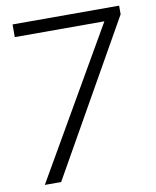

<svg xmlns="http://www.w3.org/2000/svg" viewBox="-84 -815 714 880"><g transform="rotate(-10 273.0 -375.0)"><path d="M452 -691H35V-750H531V-710L129 0H53Z"/></g></svg>

Font: Oakes Grotesk Light
Style: Italic
Weight: 300
Italic angle: -8°
Designer: Samuel Oakes
Foundry: Samuel Oakes
Version: Version 1.000;PS 001.000;hotconv 1.0.88;makeotf.lib2.5.64775